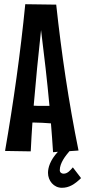

<svg xmlns="http://www.w3.org/2000/svg" viewBox="-20 -719 405 912"><path d="M326 76C314 90 301 106 282 106C272 106 264 100 264 89C264 55 292 20 310 -1L353 -4C306 -235 272 -466 247 -697L100 -699C77 -466 44 -233 4 -2L126 0C128 -45 131 -91 134 -137H140C167 -137 194 -135 222 -133C226 -87 229 -41 232 4L255 2C217 43 208 79 208 102C208 139 235 173 274 173C308 173 334 157 365 127ZM175 -576C190 -456 204 -336 215 -216H183C168 -216 154 -216 140 -217C150 -337 162 -457 175 -576Z"/></svg>

Font: Mouse Memoirs
Style: Regular
Weight: 400
Designer: Astigmatic (AOETI)
Foundry: Astigmatic (AOETI)
Version: Version 1.000